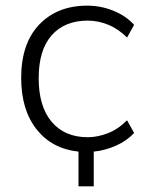

<svg xmlns="http://www.w3.org/2000/svg" viewBox="-20 -530 538 680"><path d="M258 130V7Q164 -3 109.5 -72Q55 -141 55 -254Q55 -376 119 -443Q183 -510 289 -510Q337 -510 381.5 -492Q426 -474 455 -442L430 -397Q399 -428 363 -442.5Q327 -457 291 -457Q209 -457 163 -405Q117 -353 117 -253Q117 -153 163 -98.5Q209 -44 291 -44Q325 -44 361.5 -58Q398 -72 430 -104L455 -59Q429 -31 390.5 -14Q352 3 312 7V130Z"/></svg>

Font: Winston Light
Style: Regular
Weight: 300
Designer: Original fonts by Vernon Adams / Changes by Cristiano Sobral
Foundry: Original fonts by Vernon Adams / Changes by Cristiano Sobral
Version: Version 2.503;July 17, 2020;FontCreator 13.0.0.2655 64-bit